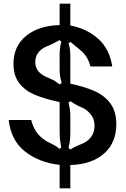

<svg xmlns="http://www.w3.org/2000/svg" viewBox="-20 -897 680 1040"><path d="M303 -4Q193 -16 116.5 -75.5Q40 -135 27 -247H149Q167 -176 219 -141Q228 -134 238.5 -128.5Q249 -123 254 -121Q266 -115 278.5 -108Q291 -101 302 -90L312 -99Q306 -128 304.5 -148Q303 -168 303 -193V-344Q223 -361 170 -383Q117 -405 85 -445.5Q53 -486 53 -551Q53 -648 122.5 -703.5Q192 -759 303 -761V-877H361V-759Q451 -742 512.5 -686.5Q574 -631 588 -537H470Q458 -585 426 -616Q419 -622 413 -627.5Q407 -633 402 -637Q381 -653 362 -670L351 -663Q358 -640 359.5 -626Q361 -612 361 -596V-444Q440 -427 493.5 -403Q547 -379 578.5 -336Q610 -293 610 -224Q610 -125 544.5 -66Q479 -7 361 -3V123H303ZM314 -448Q307 -473 305 -488.5Q303 -504 303 -523V-602Q303 -635 312 -671L302 -680Q276 -664 256 -655.5Q236 -647 229 -644Q201 -631 186 -610Q171 -589 171 -562Q171 -532 187.5 -511.5Q204 -491 236 -478Q239 -476 257.5 -468.5Q276 -461 303 -440ZM362 -87Q381 -101 410 -112Q436 -122 447 -130Q492 -161 492 -216Q492 -245 479.5 -266Q467 -287 442 -305Q430 -312 416 -318Q386 -331 362 -349L351 -341Q358 -314 359.5 -297.5Q361 -281 361 -260V-185Q361 -161 359.5 -142.5Q358 -124 351 -96Z"/></svg>

Font: Open Sauce Sans SemiBold
Style: Regular
Weight: 600
Designer: Alfredo Marco Pradil
Foundry: Creative Sauce Fz LLC
Version: Version 1.477